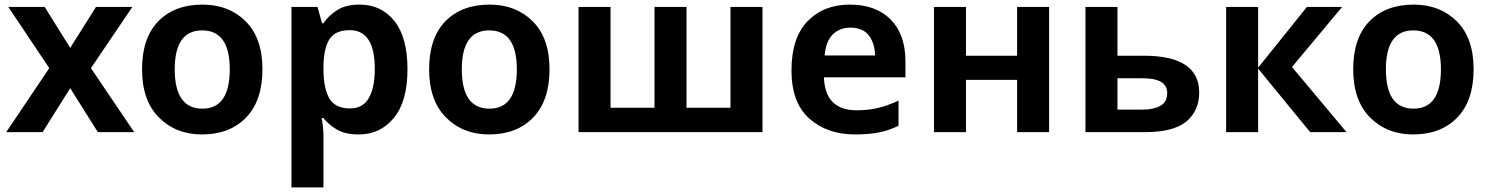

<svg xmlns="http://www.w3.org/2000/svg" viewBox="-20 -574 6468 834"><path d="M194 -278 16 -544H174L285 -366L397 -544H555L375 -278L563 0H405L285 -191L165 0H7Z M1120 -273Q1120 -409 1047 -481.5Q974 -554 860 -554Q738 -554 667.5 -481.5Q597 -409 597 -273Q597 -137 670.5 -63.5Q744 10 857 10Q978 10 1049 -63.5Q1120 -137 1120 -273ZM739 -273Q739 -442 858 -442Q978 -442 978 -273Q978 -102 859 -102Q739 -102 739 -273Z M1499 -443Q1608 -443 1608 -275Q1608 -193 1582 -148Q1556 -103 1501 -103Q1435 -103 1410 -147.5Q1385 -192 1385 -274V-290Q1387 -367 1412 -405Q1437 -443 1499 -443ZM1542 -554Q1482 -554 1444.5 -530Q1407 -506 1385 -473H1379L1359 -544H1246V240H1385V20Q1385 -21 1377 -61H1385Q1407 -33 1443 -11.5Q1479 10 1539 10Q1632 10 1691 -62Q1750 -134 1750 -273Q1750 -412 1693 -483Q1636 -554 1542 -554Z M2367 -273Q2367 -409 2294 -481.5Q2221 -554 2107 -554Q1985 -554 1914.5 -481.5Q1844 -409 1844 -273Q1844 -137 1917.5 -63.5Q1991 10 2104 10Q2225 10 2296 -63.5Q2367 -137 2367 -273ZM1986 -273Q1986 -442 2105 -442Q2225 -442 2225 -273Q2225 -102 2106 -102Q1986 -102 1986 -273Z M3292 -544V0H2493V-544H2632V-106H2823V-544H2962V-106H3153V-544Z M3672 -554Q3558 -554 3488 -482Q3418 -410 3418 -268Q3418 -128 3495.5 -59Q3573 10 3694 10Q3755 10 3799 1Q3843 -8 3883 -28V-137Q3838 -116 3795.5 -105.5Q3753 -95 3701 -95Q3564 -95 3559 -238H3913V-307Q3913 -425 3848.5 -489.5Q3784 -554 3672 -554ZM3673 -454Q3728 -454 3754 -420Q3780 -386 3781 -333H3562Q3567 -394 3597 -424Q3627 -454 3673 -454Z M4176 -544V-332H4398V-544H4537V0H4398V-227H4176V0H4037V-544Z M4834 -332V-544H4695V0H4952Q5078 0 5133.5 -46.5Q5189 -93 5189 -172Q5189 -332 4948 -332ZM5050 -170Q5050 -131 5020.5 -114.5Q4991 -98 4946 -98H4834V-234H4944Q5050 -234 5050 -170Z M5657 -544H5810L5592 -283L5829 0H5671L5445 -276V0H5306V-544H5445V-280Z M6381 -273Q6381 -409 6308 -481.5Q6235 -554 6121 -554Q5999 -554 5928.5 -481.5Q5858 -409 5858 -273Q5858 -137 5931.5 -63.5Q6005 10 6118 10Q6239 10 6310 -63.5Q6381 -137 6381 -273ZM6000 -273Q6000 -442 6119 -442Q6239 -442 6239 -273Q6239 -102 6120 -102Q6000 -102 6000 -273Z"/></svg>

Font: Noto Sans UI
Style: Bold
Weight: 700
Designer: Monotype Design Team
Foundry: Monotype Imaging Inc.
Version: Version 1.901